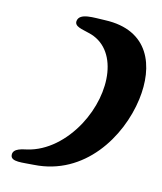

<svg xmlns="http://www.w3.org/2000/svg" viewBox="-135 -938 960 1140"><g transform="rotate(15 345.0 -367.5)"><path d="M39 77C43 118 113 103 181 99C487 80 654 -200 685 -439C712 -647 637 -851 367 -840C298 -837 212 -844 205 -793C200 -756 252 -753 292 -742C487 -699 513 -430 396 -213C333 -97 235 -6 120 21C99 27 34 34 39 77Z"/></g></svg>

Font: Venom Sans
Style: BdObl
Weight: 700
Version: Version 1.001